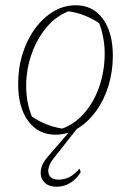

<svg xmlns="http://www.w3.org/2000/svg" viewBox="-20 -505 498 730"><path d="M191 7Q125 7 87 -45Q49 -97 49 -185Q49 -247 66 -301Q83 -355 113.5 -396.5Q144 -438 183.5 -461.5Q223 -485 268 -485Q333 -485 371 -433.5Q409 -382 409 -293Q409 -232 392 -177.5Q375 -123 344.5 -81.5Q314 -40 275 -16.5Q236 7 191 7ZM216 -16Q264 -33 300.5 -75Q337 -117 357 -174.5Q377 -232 378 -295.5Q379 -359 357 -417Q303 -453 241 -462Q193 -444 157 -401Q121 -358 100.5 -300.5Q80 -243 79.5 -180.5Q79 -118 101 -62Q152 -27 216 -16ZM196 205Q165 205 149 188.5Q133 172 135 146Q137 120 159 94L254 -16H273L184 97Q159 129 164.5 153.5Q170 178 203 178Q248 178 282 136L287 149Q272 175 248 190Q224 205 196 205Z"/></svg>

Font: Piazzolla Thin
Style: Italic
Weight: 100
Italic angle: -11.3°
Designer: Juan Pablo del Peral
Foundry: Huerta Tipografica
Version: Version 1.330